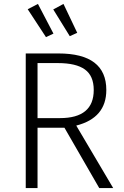

<svg xmlns="http://www.w3.org/2000/svg" viewBox="-20 -957 630 977"><path d="M556 0H485L308 -307H171V0H111V-685H277Q521 -685 521 -499Q521 -357 368 -318ZM285 -356Q457 -356 457 -499Q457 -571 412 -603.5Q367 -636 275 -636H171V-356ZM214 -768 121 -910 173 -937 252 -786ZM335 -773 251 -909 303 -937 373 -790Z"/></svg>

Font: Trujillo Light
Style: Regular
Weight: 300
Designer: Fira Sans original fonts by bBox Type GmbH, Carrois Corporate GbR, & Edenspiekermann AG / Changes by Cristiano Sobral
Foundry: Fira Sans original fonts by bBox Type GmbH, Carrois Corporate GbR, & Edenspiekermann AG / Changes by Cristiano Sobral
Version: Version 4.301;July 28, 2020;FontCreator 13.0.0.2655 64-bit